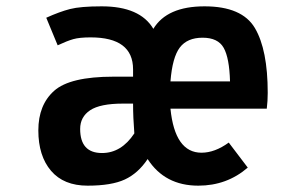

<svg xmlns="http://www.w3.org/2000/svg" viewBox="-20 -569 886 606"><path d="M338 -327H400V-350Q400 -451 266 -451Q231 -451 211.5 -445.5Q192 -440 162 -426L126 -513Q168 -532 201 -540.5Q234 -549 301 -549Q422 -549 464 -478Q507 -549 625.5 -549Q744 -549 784.5 -480.5Q825 -412 825 -276Q825 -250 822 -226H518Q532 -87 616 -87Q658 -87 702 -119L762 -40Q696 17 606 17Q500 17 446 -67Q416 -22 374 -2.5Q332 17 256.5 17Q181 17 141 -30Q101 -77 101 -157.5Q101 -238 151 -282.5Q201 -327 338 -327ZM233 -162Q233 -86 302 -86Q363 -86 404 -148Q400 -198 400 -242H368Q296 -242 264.5 -221Q233 -200 233 -162ZM518 -312H706Q704 -386 686 -418Q668 -450 619.5 -450Q571 -450 547.5 -419Q524 -388 518 -312Z"/></svg>

Font: Fix15 Mono
Style: Bold
Weight: 700
Designer: Carrois Corporate & Edenspiekermann AG
Foundry: Carrois Corporate GbR & Edenspiekermann AG
Version: Version 3.206